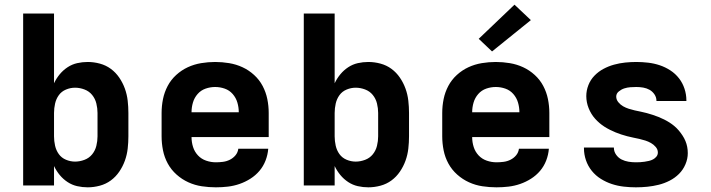

<svg xmlns="http://www.w3.org/2000/svg" viewBox="-20 -793 3040 821"><path d="M355 8Q332 8 310 3Q288 -2 269 -14.5Q250 -27 235.5 -44.5Q221 -62 211 -83V0H79V-735H211V-437Q221 -458 235.5 -475.5Q250 -493 269 -505.5Q288 -518 310 -523Q332 -528 355 -528Q381 -528 407 -521Q433 -514 454 -498.5Q475 -483 490 -461Q505 -439 514 -414Q523 -389 526 -362.5Q529 -336 529 -310V-210Q529 -184 526 -157.5Q523 -131 514 -106Q505 -81 490 -59Q475 -37 454 -21.5Q433 -6 407 1Q381 8 355 8ZM301 -102Q321 -102 341 -109.5Q361 -117 374 -133Q387 -149 392 -169.5Q397 -190 397 -210V-310Q397 -330 392 -350.5Q387 -371 374 -387Q361 -403 341 -410.5Q321 -418 301 -418Q281 -418 262 -410Q243 -402 231.5 -386Q220 -370 215.5 -350Q211 -330 211 -310V-210Q211 -190 215.5 -170Q220 -150 231.5 -134Q243 -118 262 -110Q281 -102 301 -102Z M903 8Q873 8 843 3.5Q813 -1 785.5 -13.5Q758 -26 735 -46.5Q712 -67 697.5 -93.5Q683 -120 677 -150Q671 -180 671 -210V-310Q671 -340 677 -369.5Q683 -399 697 -425.5Q711 -452 733.5 -472.5Q756 -493 783 -505.5Q810 -518 840 -523Q870 -528 900 -528Q930 -528 960 -523Q990 -518 1017 -505.5Q1044 -493 1066.5 -472.5Q1089 -452 1103 -425.5Q1117 -399 1123 -369.5Q1129 -340 1129 -310V-207H799Q799 -185 805.5 -164.5Q812 -144 826.5 -128.5Q841 -113 861.5 -106Q882 -99 903 -99Q918 -99 933.5 -101Q949 -103 963 -110Q977 -117 987 -129Q997 -141 999 -157H1127Q1125 -131 1115.5 -106.5Q1106 -82 1089.5 -62.5Q1073 -43 1051 -29Q1029 -15 1004.5 -6.5Q980 2 954.5 5Q929 8 903 8ZM799 -313H1001Q1001 -334 995 -354.5Q989 -375 975 -391Q961 -407 941 -414Q921 -421 900 -421Q879 -421 859 -414Q839 -407 825 -391Q811 -375 805 -354.5Q799 -334 799 -313Z M1555 8Q1532 8 1510 3Q1488 -2 1469 -14.5Q1450 -27 1435.5 -44.5Q1421 -62 1411 -83V0H1279V-735H1411V-437Q1421 -458 1435.5 -475.5Q1450 -493 1469 -505.5Q1488 -518 1510 -523Q1532 -528 1555 -528Q1581 -528 1607 -521Q1633 -514 1654 -498.5Q1675 -483 1690 -461Q1705 -439 1714 -414Q1723 -389 1726 -362.5Q1729 -336 1729 -310V-210Q1729 -184 1726 -157.5Q1723 -131 1714 -106Q1705 -81 1690 -59Q1675 -37 1654 -21.5Q1633 -6 1607 1Q1581 8 1555 8ZM1501 -102Q1521 -102 1541 -109.5Q1561 -117 1574 -133Q1587 -149 1592 -169.5Q1597 -190 1597 -210V-310Q1597 -330 1592 -350.5Q1587 -371 1574 -387Q1561 -403 1541 -410.5Q1521 -418 1501 -418Q1481 -418 1462 -410Q1443 -402 1431.5 -386Q1420 -370 1415.5 -350Q1411 -330 1411 -310V-210Q1411 -190 1415.5 -170Q1420 -150 1431.5 -134Q1443 -118 1462 -110Q1481 -102 1501 -102Z M2103 8Q2073 8 2043 3.5Q2013 -1 1985.5 -13.5Q1958 -26 1935 -46.5Q1912 -67 1897.5 -93.5Q1883 -120 1877 -150Q1871 -180 1871 -210V-310Q1871 -340 1877 -369.5Q1883 -399 1897 -425.5Q1911 -452 1933.5 -472.5Q1956 -493 1983 -505.5Q2010 -518 2040 -523Q2070 -528 2100 -528Q2130 -528 2160 -523Q2190 -518 2217 -505.5Q2244 -493 2266.5 -472.5Q2289 -452 2303 -425.5Q2317 -399 2323 -369.5Q2329 -340 2329 -310V-207H1999Q1999 -185 2005.5 -164.5Q2012 -144 2026.5 -128.5Q2041 -113 2061.5 -106Q2082 -99 2103 -99Q2118 -99 2133.5 -101Q2149 -103 2163 -110Q2177 -117 2187 -129Q2197 -141 2199 -157H2327Q2325 -131 2315.5 -106.5Q2306 -82 2289.5 -62.5Q2273 -43 2251 -29Q2229 -15 2204.5 -6.5Q2180 2 2154.5 5Q2129 8 2103 8ZM1999 -313H2201Q2201 -334 2195 -354.5Q2189 -375 2175 -391Q2161 -407 2141 -414Q2121 -421 2100 -421Q2079 -421 2059 -414Q2039 -407 2025 -391Q2011 -375 2005 -354.5Q1999 -334 1999 -313ZM2084 -573 2027 -627 2180 -773 2250 -707Z M2699 8Q2673 8 2647 5Q2621 2 2596.5 -6Q2572 -14 2549.5 -28Q2527 -42 2510.5 -62.5Q2494 -83 2485.5 -108Q2477 -133 2477 -159Q2477 -159 2477 -160Q2477 -161 2477 -162H2605Q2605 -161 2605 -161Q2605 -161 2605 -161Q2605 -145 2614.5 -131.5Q2624 -118 2638 -111Q2652 -104 2667.5 -101.5Q2683 -99 2699 -99Q2708 -99 2717.5 -99.5Q2727 -100 2736.5 -101.5Q2746 -103 2755 -105Q2764 -107 2772.5 -111.5Q2781 -116 2787 -123.5Q2793 -131 2793 -141Q2793 -154 2784 -164.5Q2775 -175 2763.5 -181.5Q2752 -188 2739.5 -192Q2727 -196 2714 -199Q2701 -202 2688 -204.5Q2675 -207 2662 -210.5Q2649 -214 2636.5 -218Q2624 -222 2612 -227Q2600 -232 2588 -238Q2576 -244 2565 -251Q2554 -258 2544 -266.5Q2534 -275 2525 -285Q2516 -295 2509 -306.5Q2502 -318 2497 -330.5Q2492 -343 2489.5 -356Q2487 -369 2487 -382Q2487 -406 2496 -429Q2505 -452 2522 -469.5Q2539 -487 2560.5 -498.5Q2582 -510 2605.5 -516.5Q2629 -523 2653 -525.5Q2677 -528 2701 -528Q2726 -528 2751.5 -525Q2777 -522 2801 -514Q2825 -506 2846.5 -492Q2868 -478 2883.5 -458Q2899 -438 2907 -413.5Q2915 -389 2915 -364Q2915 -363 2915 -362.5Q2915 -362 2915 -361H2787Q2787 -361 2787 -361.5Q2787 -362 2787 -362Q2787 -377 2778.5 -389.5Q2770 -402 2757.5 -409Q2745 -416 2730.5 -418.5Q2716 -421 2701 -421Q2688 -421 2675 -420Q2662 -419 2649.5 -415Q2637 -411 2626 -402Q2615 -393 2615 -380Q2615 -367 2624 -356Q2633 -345 2644.5 -338.5Q2656 -332 2668.5 -328Q2681 -324 2694 -321Q2707 -318 2720 -315.5Q2733 -313 2745.5 -309.5Q2758 -306 2770.5 -302Q2783 -298 2795.5 -293Q2808 -288 2820 -282Q2832 -276 2843 -269Q2854 -262 2864 -253.5Q2874 -245 2882.5 -235Q2891 -225 2898.5 -213.5Q2906 -202 2911 -190Q2916 -178 2918.5 -165Q2921 -152 2921 -138Q2921 -114 2911 -90.5Q2901 -67 2883.5 -49.5Q2866 -32 2843.5 -20.5Q2821 -9 2797 -3Q2773 3 2748.5 5.5Q2724 8 2699 8Z"/></svg>

Font: Iosevka SS04 XBd Ex
Style: Regular
Weight: 800
Width: 7
Monospace: yes
Designer: Belleve Invis
Foundry: Belleve Invis
Version: Version 19.0.0; ttfautohint (v1.8.4)